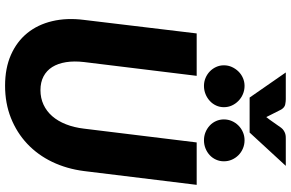

<svg xmlns="http://www.w3.org/2000/svg" viewBox="-210 -900 1119 738"><g transform="rotate(90 349.0 -531.5)"><path d="M48.5 0ZM327 -128Q357.5 -128 382.8 -139.8Q408 -151.5 427 -173.2Q446 -195 458.2 -226Q470.5 -257 475 -295.5L528 -728.5H691L638 -295.5Q629.5 -229 602.8 -173.2Q576 -117.5 533.2 -77.2Q490.5 -37 434 -14.5Q377.5 8 310 8Q242.5 8 191.5 -14.5Q140.5 -37 107.8 -77.2Q75 -117.5 61.8 -173.2Q48.5 -229 57 -295.5L109 -728.5H272L219 -295.5Q214.5 -257 219.5 -226Q224.5 -195 238.2 -173.2Q252 -151.5 274.2 -139.8Q296.5 -128 327 -128ZM259 -1071H362Q370.5 -1071 382 -1068.8Q393.5 -1066.5 401.5 -1053.5L424 -1009L430.5 -996L440.5 -1009L471.5 -1053Q476.5 -1059.5 482.5 -1063.2Q488.5 -1067 494.2 -1068.8Q500 -1070.5 505.5 -1070.8Q511 -1071 515 -1071H618L490 -932H355.5ZM392.5 -833Q392.5 -817 386 -803Q379.5 -789 368.2 -778.8Q357 -768.5 342.2 -762.5Q327.5 -756.5 310.5 -756.5Q294.5 -756.5 280.2 -762.5Q266 -768.5 255.2 -778.8Q244.5 -789 238 -803Q231.5 -817 231.5 -833Q231.5 -849.5 238 -863.8Q244.5 -878 255.2 -889Q266 -900 280.2 -906.2Q294.5 -912.5 310.5 -912.5Q327.5 -912.5 342.2 -906.2Q357 -900 368.2 -889Q379.5 -878 386 -863.8Q392.5 -849.5 392.5 -833ZM600.5 -833Q600.5 -817 594.2 -803Q588 -789 577 -778.8Q566 -768.5 551.2 -762.5Q536.5 -756.5 519.5 -756.5Q503 -756.5 488.5 -762.5Q474 -768.5 463 -778.8Q452 -789 445.8 -803Q439.5 -817 439.5 -833Q439.5 -849.5 445.8 -863.8Q452 -878 463 -889Q474 -900 488.5 -906.2Q503 -912.5 519.5 -912.5Q536.5 -912.5 551.2 -906.2Q566 -900 577 -889Q588 -878 594.2 -863.8Q600.5 -849.5 600.5 -833Z"/></g></svg>

Font: Lato Black
Style: Italic
Weight: 900
Italic angle: -7°
Designer: Lukasz Dziedzic
Foundry: tyPoland Lukasz Dziedzic
Version: Version 2.007; 2014-02-27